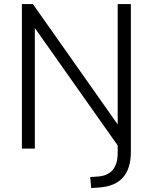

<svg xmlns="http://www.w3.org/2000/svg" viewBox="-20 -739 759 955"><path d="M433.6 196.3 428.7 141.6 470.7 138.7Q565.4 129.9 565.4 21.5V-15.6L153.3 -599.6V0H88.9V-718.8H143.6L565.4 -120.1V-718.8H630.9V16.6Q630.9 181.6 475.6 193.4Z"/></svg>

Font: Min Sans Light
Style: Regular
Weight: 300
Designer: Jinseong-Kim, NotoSansCJK, Nunito
Foundry: Jinseong-Kim
Version: Version 1.400;Glyphs 3.1.2 (3151)